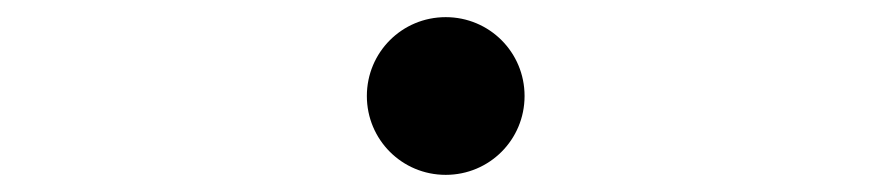

<svg xmlns="http://www.w3.org/2000/svg" viewBox="-20 -492 1040 224"><path d="M592 -380C592 -431 551 -472 500 -472C449 -472 408 -431 408 -380C408 -329 449 -288 500 -288C551 -288 592 -329 592 -380Z"/></svg>

Font: Source Han Serif K
Style: Regular
Weight: 400
Designer: Ryoko NISHIZUKA 西塚涼子 (kana & ideographs); Frank Grießhammer (Latin, Greek & Cyrillic); Wenlong ZHANG 张文龙 (bopomofo); San
Foundry: Adobe Systems Incorporated
Version: Version 1.001;PS 1.001;hotconv 16.6.54;makeotf.lib2.5.65590